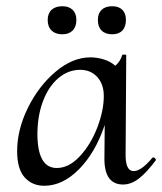

<svg xmlns="http://www.w3.org/2000/svg" viewBox="-20 -583 520 616"><path d="M472 -78Q475 -78 478 -74.5Q481 -71 480 -69Q451 -30 426 -10.5Q401 9 375 9Q314 9 315 -76L316 -182Q286 -93 233.5 -40Q181 13 122 13Q83 13 59 -14Q35 -41 35 -98Q35 -167 69.5 -237Q104 -307 158.5 -353Q213 -399 270 -399Q291 -399 312.5 -392.5Q334 -386 350 -372Q366 -386 372 -406Q372 -408 377 -408Q387 -408 385 -405L383 -89Q382 -34 409 -34Q433 -34 469 -77Q470 -78 472 -78ZM237 -359Q199 -359 167.5 -332.5Q136 -306 118 -258.5Q100 -211 100 -151Q101 -44 162 -44Q201 -44 236 -81.5Q271 -119 292 -173.5Q313 -228 313 -275Q313 -313 292 -336Q271 -359 237 -359ZM133 -519Q133 -540 145.5 -551.5Q158 -563 180 -563Q201 -563 213 -551.5Q225 -540 225 -519Q225 -497 213 -485Q201 -473 180 -473Q158 -473 145.5 -485Q133 -497 133 -519ZM294 -519Q294 -540 306 -551.5Q318 -563 340 -563Q361 -563 372.5 -551.5Q384 -540 384 -519Q384 -497 372.5 -485Q361 -473 340 -473Q318 -473 306 -485Q294 -497 294 -519Z"/></svg>

Font: Cormorant Upright Medium
Style: Regular
Weight: 500
Designer: Christian Thalmann (Catharsis Fonts)
Foundry: Catharsis Fonts
Version: Version 3.302